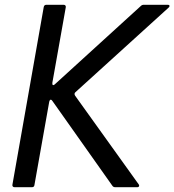

<svg xmlns="http://www.w3.org/2000/svg" viewBox="-20 -783 729 803"><path d="M124 -9Q123 0 113 0H41Q36 0 33.5 -3Q31 -6 32 -11L163 -754Q165 -763 174 -763H246Q251 -763 253.5 -760Q256 -757 255 -752L199 -437V-433Q199 -427 203 -427Q206 -427 210 -431L569 -758Q574 -763 581 -763H681Q689 -763 689 -758Q689 -754 685 -751L295 -397Q289 -391 294 -383L560 -12Q562 -10 562 -6Q562 -4 560 -2Q558 0 554 0H462Q454 0 450 -6L199 -361Q196 -366 192 -366Q188 -366 186 -358Z"/></svg>

Font: Open Sauce Two
Style: Italic
Weight: 400
Italic angle: -10°
Designer: Alfredo Marco Pradil
Foundry: Creative Sauce Fz LLC
Version: Version 1.477